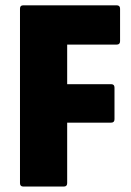

<svg xmlns="http://www.w3.org/2000/svg" viewBox="-20 -686 482 706"><path d="M66 0Q53.5 0 53.5 -12.5V-654Q53.5 -666.5 66 -666.5H409Q421.5 -666.5 421.5 -654V-534.5Q421.5 -522 409 -522H227V-376.5H388.5Q401 -376.5 401 -364V-247.5Q401 -235 388.5 -235H227V-12.5Q227 0 214.5 0Z"/></svg>

Font: Jaro 24pt
Style: Regular
Weight: 400
Designer: Agyei Archer, Celine Hurka, Mirko Velimirović
Version: Version 1.000